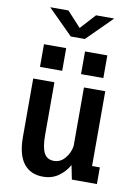

<svg xmlns="http://www.w3.org/2000/svg" viewBox="-98 -958 745 1034"><g transform="rotate(10 275.0 -441.0)"><path d="M210 11.5Q141.5 11.5 104.5 -36.2Q67.5 -84 67.5 -181V-500H183.5V-209Q183.5 -145.5 199.5 -114Q215.5 -82.5 254 -82.5Q289 -82.5 314 -111.8Q339 -141 345 -179.5V-500H461.5V-91H504V0H367L351.5 -77Q331 -39.5 295.2 -14Q259.5 11.5 210 11.5ZM92.5 -692H214V-568H92.5ZM317 -692H439V-568H317ZM91 -894H190.5L266.5 -811.5L341.5 -894H441L304.5 -758H227.5Z"/></g></svg>

Font: Trispace SemiCondensed Medium
Style: Regular
Weight: 500
Width: 4
Designer: Tyler Finck
Foundry: Etcetera Type Company
Version: Version 1.210; ttfautohint (v1.8.3)